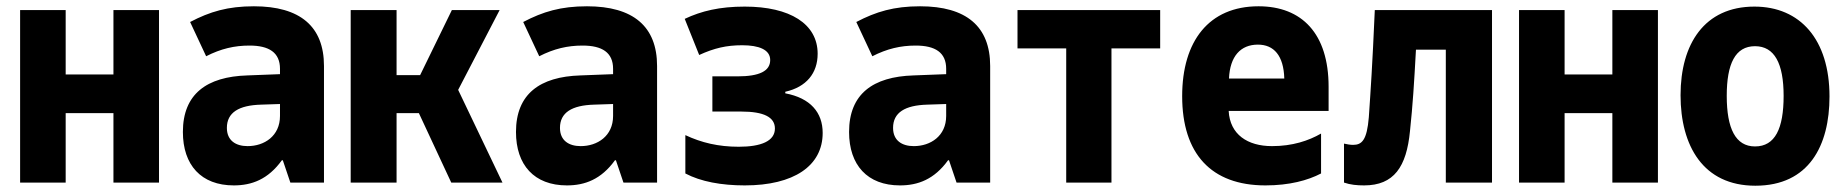

<svg xmlns="http://www.w3.org/2000/svg" viewBox="-20 -581 5870 611"><path d="M44 0H189V-221H341V0H486V-549H341V-344H189V-549H44Z M724 9C781 9 833 -10 877 -71H880L904 0H1011V-371C1011 -497 935 -561 788 -561C705 -561 648 -544 585 -511L636 -402C683 -426 726 -436 774 -436C836 -436 871 -414 871 -362V-345L767 -341C638 -337 562 -282 562 -161C562 -56 620 9 724 9ZM768 -116C730 -116 702 -134 702 -174C702 -223 740 -246 811 -248L871 -250V-212C871 -148 821 -116 768 -116Z M1096 0H1242V-221H1313L1416 0H1579L1438 -295L1570 -549H1418L1317 -342H1242V-549H1096Z M1784 9C1841 9 1893 -10 1937 -71H1940L1964 0H2071V-371C2071 -497 1995 -561 1848 -561C1765 -561 1708 -544 1645 -511L1696 -402C1743 -426 1786 -436 1834 -436C1896 -436 1931 -414 1931 -362V-345L1827 -341C1698 -337 1622 -282 1622 -161C1622 -56 1680 9 1784 9ZM1828 -116C1790 -116 1762 -134 1762 -174C1762 -223 1800 -246 1871 -248L1931 -250V-212C1931 -148 1881 -116 1828 -116Z M2350 9C2506 9 2598 -53 2598 -158C2598 -223 2559 -269 2479 -284V-289C2546 -304 2582 -348 2582 -410C2582 -505 2494 -560 2350 -560C2270 -560 2212 -546 2159 -521L2205 -406C2253 -428 2292 -437 2342 -437C2395 -437 2431 -423 2431 -390C2431 -355 2397 -338 2327 -338H2247V-226H2339C2411 -226 2446 -208 2446 -172C2446 -132 2402 -114 2331 -114C2266 -114 2212 -127 2161 -151V-29C2210 -3 2276 9 2350 9Z M2844 9C2901 9 2953 -10 2997 -71H3000L3024 0H3131V-371C3131 -497 3055 -561 2908 -561C2825 -561 2768 -544 2705 -511L2756 -402C2803 -426 2846 -436 2894 -436C2956 -436 2991 -414 2991 -362V-345L2887 -341C2758 -337 2682 -282 2682 -161C2682 -56 2740 9 2844 9ZM2888 -116C2850 -116 2822 -134 2822 -174C2822 -223 2860 -246 2931 -248L2991 -250V-212C2991 -148 2941 -116 2888 -116Z M3373 0H3517V-427H3672V-549H3218V-427H3373Z M4007 9C4083 9 4142 -7 4184 -29V-156C4144 -133 4093 -116 4028 -116C3950 -116 3894 -153 3890 -228H4208V-305C4208 -474 4123 -561 3985 -561C3827 -561 3742 -450 3742 -275C3742 -92 3834 9 4007 9ZM3891 -331C3894 -402 3928 -439 3983 -439C4034 -439 4065 -404 4067 -331Z M4321 9C4416 9 4456 -50 4467 -164C4476 -249 4480 -314 4486 -423H4581V0H4728V-549H4355C4347 -367 4342 -296 4336 -208C4330 -135 4314 -120 4286 -120C4275 -120 4267 -122 4257 -124V0C4277 7 4298 9 4321 9Z M4814 0H4959V-221H5111V0H5256V-549H5111V-344H4959V-549H4814Z M5566 10C5737 10 5802 -118 5802 -274C5802 -455 5709 -560 5563 -560C5404 -560 5328 -441 5328 -278C5328 -117 5400 10 5566 10ZM5565 -115C5503 -115 5475 -172 5475 -276C5475 -378 5502 -434 5565 -434C5627 -434 5656 -379 5656 -276C5656 -172 5629 -115 5565 -115Z"/></svg>

Font: Noto Sans Mono Condensed ExtraBold
Style: Regular
Weight: 800
Width: 3
Designer: Monotype Design Team
Foundry: Monotype Imaging Inc.
Version: Version 2.014